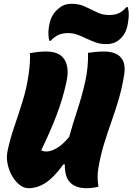

<svg xmlns="http://www.w3.org/2000/svg" viewBox="-20 -980 697 1010"><path d="M130 10Q105 10 82 -8.5Q59 -27 42.5 -56.5Q26 -86 19.5 -120.5Q13 -155 20 -187Q33 -249 55.5 -314.5Q78 -380 99 -448Q120 -516 130 -585Q141 -660 137 -700Q155 -704 178 -706.5Q201 -709 223 -709Q294 -709 320 -665.5Q346 -622 329 -547Q310 -459 277.5 -374Q245 -289 197 -190Q207 -183 224 -183Q249 -183 280 -201.5Q311 -220 344 -260Q363 -329 387 -401.5Q411 -474 428 -549.5Q445 -625 443 -702Q461 -705 483.5 -707Q506 -709 528 -709Q587 -709 615 -678.5Q643 -648 633 -586Q622 -517 604.5 -458Q587 -399 567 -342.5Q547 -286 528.5 -227Q510 -168 498 -99Q493 -74 493.5 -47Q494 -20 498 2Q483 6 466.5 8Q450 10 434 10Q379 10 349.5 -19.5Q320 -49 321 -115L314 -116Q263 -46 219.5 -18Q176 10 130 10ZM553 -901Q582 -901 602.5 -909.5Q623 -918 646 -943H652Q661 -913 655 -873Q651 -838 641.5 -816.5Q632 -795 615 -778Q599 -762 580.5 -755Q562 -748 538 -748Q508 -748 483 -757Q458 -766 435 -777Q412 -788 388.5 -797Q365 -806 338 -806Q309 -806 288 -796.5Q267 -787 246 -765H240Q231 -794 237 -837Q242 -869 251.5 -889Q261 -909 276 -924Q293 -942 312 -951Q331 -960 357 -960Q396 -960 427 -945.5Q458 -931 488.5 -916Q519 -901 553 -901Z"/></svg>

Font: Recursive Mn Csl St Blk
Style: Italic
Weight: 900
Italic angle: -15°
Monospace: yes
Version: Version 1.079;hotconv 1.0.112;makeotfexe 2.5.65598; ttfautoh